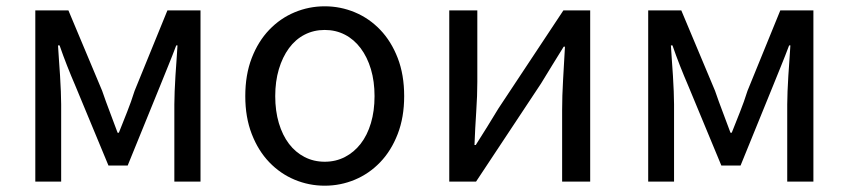

<svg xmlns="http://www.w3.org/2000/svg" viewBox="-20 -576 2691 609"><path d="M197 -543 304 -288Q316 -253 328.5 -220.5Q341 -188 353 -155H357Q370 -188 383 -220.5Q396 -253 407 -288L511 -543H616V0H533V-245Q533 -263 534 -286.5Q535 -310 536.5 -335.5Q538 -361 540 -386Q542 -411 543 -432H539Q527 -400 513.5 -367Q500 -334 488 -304L385 -51H324L219 -304Q206 -334 193 -367Q180 -400 169 -432H164Q165 -411 167 -386Q169 -361 170.5 -335.5Q172 -310 173 -286.5Q174 -263 174 -245V0H92V-543Z M1010 13Q960 13 914.5 -6Q869 -25 834 -61.5Q799 -98 778.5 -151Q758 -204 758 -271Q758 -339 778.5 -392Q799 -445 834 -481.5Q869 -518 914.5 -537Q960 -556 1010 -556Q1060 -556 1105.5 -537Q1151 -518 1186 -481.5Q1221 -445 1241.5 -392Q1262 -339 1262 -271Q1262 -204 1241.5 -151Q1221 -98 1186 -61.5Q1151 -25 1105.5 -6Q1060 13 1010 13ZM1010 -63Q1045 -63 1074 -78Q1103 -93 1124 -120Q1145 -147 1156.5 -185.5Q1168 -224 1168 -271Q1168 -318 1156.5 -356.5Q1145 -395 1124 -423Q1103 -451 1074 -466Q1045 -481 1010 -481Q975 -481 946 -466Q917 -451 896.5 -423Q876 -395 864.5 -356.5Q853 -318 853 -271Q853 -224 864.5 -185.5Q876 -147 896.5 -120Q917 -93 946 -78Q975 -63 1010 -63Z M1405 -543H1494V-316Q1494 -273 1490.5 -221Q1487 -169 1485 -116H1489Q1505 -141 1525.5 -174Q1546 -207 1561 -232L1767 -543H1852V0H1763V-227Q1763 -271 1766 -322.5Q1769 -374 1772 -428H1768Q1752 -402 1731.5 -369Q1711 -336 1696 -311L1490 0H1405Z M2141 -543 2248 -288Q2260 -253 2272.5 -220.5Q2285 -188 2297 -155H2301Q2314 -188 2327 -220.5Q2340 -253 2351 -288L2455 -543H2560V0H2477V-245Q2477 -263 2478 -286.5Q2479 -310 2480.5 -335.5Q2482 -361 2484 -386Q2486 -411 2487 -432H2483Q2471 -400 2457.5 -367Q2444 -334 2432 -304L2329 -51H2268L2163 -304Q2150 -334 2137 -367Q2124 -400 2113 -432H2108Q2109 -411 2111 -386Q2113 -361 2114.5 -335.5Q2116 -310 2117 -286.5Q2118 -263 2118 -245V0H2036V-543Z"/></svg>

Font: Kinto Sans
Style: Regular
Weight: 400
Designer: Authors: Ryoko NISHIZUKA  (kana & ideographs); Paul D. Hunt (Latin, Greek & Cyrillic); Wenlong ZHANG  (bopomofo); Sandol
Foundry: Adobe Systems Incorporated, ookami Inc.
Version: Version 0.001